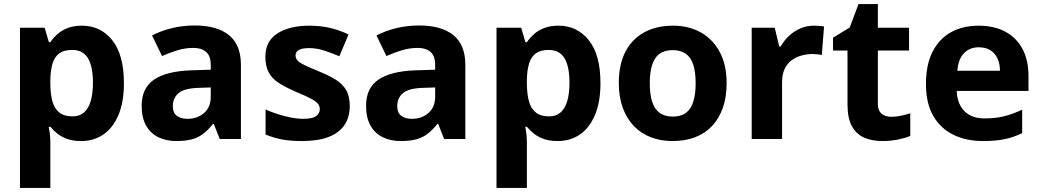

<svg xmlns="http://www.w3.org/2000/svg" viewBox="-20 -682 5109 942"><path d="M382 -556Q474 -556 531 -484.5Q588 -413 588 -274Q588 -181 561 -117.5Q534 -54 487 -22Q440 10 378 10Q339 10 310.5 0Q282 -10 262 -26Q242 -42 227 -60H219Q223 -41 225 -20.5Q227 0 227 20V240H78V-546H199L220 -475H227Q242 -497 263 -515.5Q284 -534 313.5 -545Q343 -556 382 -556ZM334 -437Q295 -437 272 -421Q249 -405 238.5 -372.5Q228 -340 227 -291V-275Q227 -222 237 -185.5Q247 -149 271 -130Q295 -111 336 -111Q370 -111 392 -130Q414 -149 425 -186Q436 -223 436 -276Q436 -356 411.5 -396.5Q387 -437 334 -437Z M935 -557Q1045 -557 1103.5 -509.5Q1162 -462 1162 -364V0H1058L1029 -74H1025Q1002 -45 977.5 -26Q953 -7 921.5 1.5Q890 10 844 10Q796 10 757.5 -8.5Q719 -27 697 -65.5Q675 -104 675 -163Q675 -250 736 -291.5Q797 -333 919 -337L1014 -340V-364Q1014 -407 991.5 -427Q969 -447 929 -447Q889 -447 851 -435.5Q813 -424 775 -407L726 -508Q770 -531 823.5 -544Q877 -557 935 -557ZM956 -251Q884 -249 856 -225Q828 -201 828 -162Q828 -128 848 -113.5Q868 -99 900 -99Q948 -99 981 -127.5Q1014 -156 1014 -208V-253Z M1696 -162Q1696 -107 1670 -68.5Q1644 -30 1592 -10Q1540 10 1463 10Q1406 10 1365 2.5Q1324 -5 1283 -22V-145Q1327 -125 1378 -112Q1429 -99 1468 -99Q1512 -99 1530.5 -112Q1549 -125 1549 -146Q1549 -160 1541.5 -171Q1534 -182 1509 -196Q1484 -210 1431 -232Q1380 -254 1347 -275.5Q1314 -297 1298 -327.5Q1282 -358 1282 -404Q1282 -480 1341 -518Q1400 -556 1498 -556Q1549 -556 1595 -546Q1641 -536 1690 -513L1645 -406Q1605 -423 1569 -434.5Q1533 -446 1496 -446Q1463 -446 1446.5 -437Q1430 -428 1430 -410Q1430 -397 1438.5 -386.5Q1447 -376 1471.5 -364Q1496 -352 1544 -332Q1591 -313 1625 -292.5Q1659 -272 1677.5 -241.5Q1696 -211 1696 -162Z M2036 -557Q2146 -557 2204.5 -509.5Q2263 -462 2263 -364V0H2159L2130 -74H2126Q2103 -45 2078.5 -26Q2054 -7 2022.5 1.5Q1991 10 1945 10Q1897 10 1858.5 -8.5Q1820 -27 1798 -65.5Q1776 -104 1776 -163Q1776 -250 1837 -291.5Q1898 -333 2020 -337L2115 -340V-364Q2115 -407 2092.5 -427Q2070 -447 2030 -447Q1990 -447 1952 -435.5Q1914 -424 1876 -407L1827 -508Q1871 -531 1924.5 -544Q1978 -557 2036 -557ZM2057 -251Q1985 -249 1957 -225Q1929 -201 1929 -162Q1929 -128 1949 -113.5Q1969 -99 2001 -99Q2049 -99 2082 -127.5Q2115 -156 2115 -208V-253Z M2720 -556Q2812 -556 2869 -484.5Q2926 -413 2926 -274Q2926 -181 2899 -117.5Q2872 -54 2825 -22Q2778 10 2716 10Q2677 10 2648.5 0Q2620 -10 2600 -26Q2580 -42 2565 -60H2557Q2561 -41 2563 -20.5Q2565 0 2565 20V240H2416V-546H2537L2558 -475H2565Q2580 -497 2601 -515.5Q2622 -534 2651.5 -545Q2681 -556 2720 -556ZM2672 -437Q2633 -437 2610 -421Q2587 -405 2576.5 -372.5Q2566 -340 2565 -291V-275Q2565 -222 2575 -185.5Q2585 -149 2609 -130Q2633 -111 2674 -111Q2708 -111 2730 -130Q2752 -149 2763 -186Q2774 -223 2774 -276Q2774 -356 2749.5 -396.5Q2725 -437 2672 -437Z M3545 -274Q3545 -205.6 3526.5 -153.1Q3507.9 -100.5 3473.5 -63.7Q3439 -27 3390 -8.5Q3341 10 3279.4 10Q3222.2 10 3173.6 -8.5Q3125 -27 3090 -63.5Q3055 -100 3035.5 -153Q3016 -206 3016 -274.2Q3016 -364.7 3048 -427.3Q3080.1 -489.9 3139.9 -522.9Q3199.7 -556 3282 -556Q3359.4 -556 3418.2 -523Q3477 -490 3511 -427.3Q3545 -364.7 3545 -274ZM3168 -273.8Q3168 -220 3179.5 -183.5Q3191 -147 3216 -128.5Q3241 -110 3281 -110Q3321 -110 3345.5 -128.5Q3370 -147 3381.5 -183.5Q3393 -220 3393 -273.6Q3393 -328 3381.5 -364Q3370 -400 3345 -418Q3320.1 -436 3280.3 -436Q3221 -436 3194.5 -395.5Q3168 -355 3168 -273.8Z M3973 -556Q3984 -556 3999 -555Q4014 -554 4023 -552L4012 -412Q4005 -414 3991.5 -415.5Q3978 -417 3968 -417Q3939 -417 3912 -409.5Q3885 -402 3863.5 -386Q3842 -370 3829.5 -343.5Q3817 -317 3817 -278V0H3668V-546H3781L3803 -454H3810Q3826 -482 3850 -505Q3874 -528 3905.5 -542Q3937 -556 3973 -556Z M4352 -109Q4377 -109 4400 -114Q4423 -119 4446 -126V-15Q4422 -5 4386.5 2.5Q4351 10 4309 10Q4260 10 4221.5 -6Q4183 -22 4160.5 -61.5Q4138 -101 4138 -171V-434H4067V-497L4149 -547L4192 -662H4287V-546H4440V-434H4287V-171Q4287 -140 4305 -124.5Q4323 -109 4352 -109Z M4781 -556Q4857 -556 4911.5 -527Q4966 -498 4996 -443Q5026 -388 5026 -308V-236H4674Q4676 -173 4711.5 -137Q4747 -101 4810 -101Q4863 -101 4906 -111.5Q4949 -122 4995 -144V-29Q4955 -9 4910.5 0.5Q4866 10 4803 10Q4721 10 4658 -20.5Q4595 -51 4559 -113Q4523 -175 4523 -269Q4523 -365 4555.5 -428.5Q4588 -492 4646 -524Q4704 -556 4781 -556ZM4782 -450Q4739 -450 4710.5 -422Q4682 -394 4677 -335H4886Q4886 -368 4874.5 -394Q4863 -420 4840 -435Q4817 -450 4782 -450Z"/></svg>

Font: Noto Sans Gurmukhi
Style: Regular
Weight: 400
Designer: Jelle Bosma - Monotype Design Team
Foundry: Monotype Imaging Inc.
Version: Version 2.003